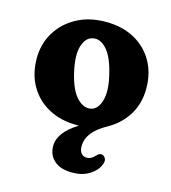

<svg xmlns="http://www.w3.org/2000/svg" viewBox="-105 -560 774 869"><g transform="rotate(15 282.0 -125.0)"><path d="M285 -473.5Q361.5 -473.5 418.8 -442.5Q476 -411.5 507.5 -356.2Q539 -301 539 -229Q539 -158.5 505.5 -104.5Q472 -50.5 414 -18.5Q367 7.5 345.2 36.2Q323.5 65 323.5 98Q323.5 120.5 333.5 131.8Q343.5 143 359 143Q380 143 397 123.5Q404 116 410.5 112.5Q417 109 425.5 112Q434 114.5 439.8 125.5Q445.5 136.5 437.5 155Q426 183.5 393.2 204.2Q360.5 225 313.5 225Q258 225 228.5 199Q199 173 199 130.5Q199 66 287.5 12Q282.5 12 278.5 12Q202.5 12 145.2 -19Q88 -50 56.2 -105.2Q24.5 -160.5 24.5 -234Q24.5 -301 57.2 -355.2Q90 -409.5 148.5 -441.5Q207 -473.5 285 -473.5ZM321.5 -76.5Q353 -84 365.8 -129.2Q378.5 -174.5 360 -249.5Q341.5 -327.5 310.2 -361Q279 -394.5 245 -386Q213 -379 199.8 -335Q186.5 -291 205 -212.5Q223 -136 255 -102.5Q287 -69 321.5 -76.5Z"/></g></svg>

Font: Fraunces 72pt S100
Style: Bold
Weight: 700
Version: Version 1.000; ttfautohint (v1.8.3)